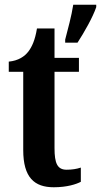

<svg xmlns="http://www.w3.org/2000/svg" viewBox="-20 -780 426 810"><path d="M255 -613V-600H307C335 -643 372 -708 386 -750V-760H289C282 -714 266 -655 255 -613ZM207 10C263 10 302 -3 321 -13V-73C303 -67 283 -64 261 -64C222 -64 210 -91 210 -155V-477H313V-536H210V-660H136C128 -611 115 -583 100 -563C84 -542 58 -524 17 -520V-477H78V-147C78 -31 125 10 207 10Z"/></svg>

Font: Noto Serif Georgian ExtraCondensed Bold
Style: Regular
Weight: 700
Width: 2
Designer: Monotype Design Team, Akaki Razmadze
Foundry: Google LLC
Version: Version 2.003